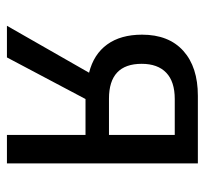

<svg xmlns="http://www.w3.org/2000/svg" viewBox="-38 -538 577 540"><g transform="rotate(90 250.0 -268.5)"><path d="M185 -231Q133 -244 105.5 -282Q78 -320 78 -380Q78 -455 123.5 -496Q169 -537 250 -537H440V0H360V-221H259L142 0H53ZM360 -287V-472H259Q210 -472 185 -448Q160 -424 160 -379Q160 -287 258 -287Z"/></g></svg>

Font: Noto Sans Mono UI Cond
Style: Regular
Weight: 400
Width: 3
Monospace: yes
Designer: Monotype Design team
Foundry: Monotype Imaging Inc.
Version: Version 1.000